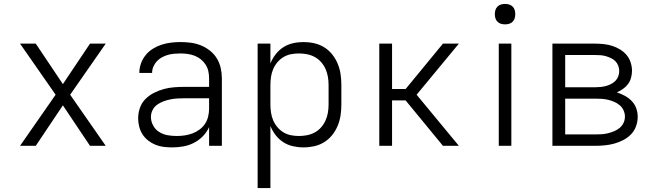

<svg xmlns="http://www.w3.org/2000/svg" viewBox="-20 -742 3340 977"><path d="M82 0 263 -260 82 -520H162L300 -314L438 -520H518L337 -260L518 0H438L300 -206L162 0Z M856 8Q835 8 813.5 5.5Q792 3 772 -5Q752 -13 734.5 -26.5Q717 -40 705.5 -58Q694 -76 688.5 -97Q683 -118 683 -140Q683 -167 692 -193Q701 -219 720 -238Q739 -257 763.5 -269.5Q788 -282 814 -289Q840 -296 867 -298Q894 -300 921 -300H1044V-344Q1044 -362 1040 -380Q1036 -398 1026 -413.5Q1016 -429 1001.5 -440.5Q987 -452 970 -458.5Q953 -465 934.5 -467.5Q916 -470 898 -470Q882 -470 865.5 -468.5Q849 -467 833.5 -462.5Q818 -458 803.5 -450Q789 -442 778 -430Q767 -418 760.5 -403Q754 -388 754 -371H689Q689 -396 697.5 -419.5Q706 -443 721.5 -462Q737 -481 758 -494Q779 -507 802 -514.5Q825 -522 849.5 -525Q874 -528 898 -528Q925 -528 951.5 -524.5Q978 -521 1002.5 -511Q1027 -501 1048 -484.5Q1069 -468 1083 -445.5Q1097 -423 1103 -396.5Q1109 -370 1109 -344V0H1044V-95Q1032 -69 1012 -48.5Q992 -28 966.5 -15Q941 -2 913 3Q885 8 856 8ZM879 -50Q900 -50 920 -53Q940 -56 959 -63Q978 -70 995 -82.5Q1012 -95 1023 -111.5Q1034 -128 1039 -148.5Q1044 -169 1044 -189V-242H921Q902 -242 884 -241Q866 -240 848 -236.5Q830 -233 812.5 -226.5Q795 -220 780 -209.5Q765 -199 756.5 -182Q748 -165 748 -147Q748 -124 759.5 -103Q771 -82 790.5 -70Q810 -58 833 -54Q856 -50 879 -50Z M1291 215V-520H1356V-419Q1366 -444 1382.5 -465.5Q1399 -487 1421.5 -501.5Q1444 -516 1470.5 -522Q1497 -528 1524 -528Q1552 -528 1579 -522Q1606 -516 1629.5 -501.5Q1653 -487 1670.5 -465Q1688 -443 1698.5 -417.5Q1709 -392 1713 -365Q1717 -338 1717 -310V-210Q1717 -182 1713 -155Q1709 -128 1698.5 -102.5Q1688 -77 1670.5 -55Q1653 -33 1629.5 -18.5Q1606 -4 1579 2Q1552 8 1524 8Q1497 8 1470.5 2Q1444 -4 1421.5 -18.5Q1399 -33 1382.5 -54.5Q1366 -76 1356 -101V215ZM1501 -50Q1522 -50 1542.5 -54Q1563 -58 1581.5 -68Q1600 -78 1614 -94Q1628 -110 1636.5 -129Q1645 -148 1648.5 -168.5Q1652 -189 1652 -210V-310Q1652 -331 1648.5 -351.5Q1645 -372 1636.5 -391Q1628 -410 1614 -426Q1600 -442 1581.5 -452Q1563 -462 1542.5 -466Q1522 -470 1501 -470Q1480 -470 1460 -466Q1440 -462 1422.5 -451.5Q1405 -441 1391.5 -425Q1378 -409 1370 -390Q1362 -371 1359 -350.5Q1356 -330 1356 -310V-210Q1356 -190 1359 -169.5Q1362 -149 1370 -130Q1378 -111 1391.5 -95Q1405 -79 1422.5 -68.5Q1440 -58 1460 -54Q1480 -50 1501 -50Z M1910 0V-520H1975V-289H2044L2234 -520H2315L2100 -260L2315 0H2234L2044 -231H1975V0Z M2518 0V-520H2582V0ZM2550 -618Q2539 -618 2529 -621Q2519 -624 2511.5 -631.5Q2504 -639 2501 -649Q2498 -659 2498 -670Q2498 -681 2501 -691Q2504 -701 2511.5 -708.5Q2519 -716 2529 -719Q2539 -722 2550 -722Q2561 -722 2571 -719Q2581 -716 2588.5 -708.5Q2596 -701 2599 -691Q2602 -681 2602 -670Q2602 -659 2599 -649Q2596 -639 2588.5 -631.5Q2581 -624 2571 -621Q2561 -618 2550 -618Z M2791 0V-520H3009Q3031 -520 3053 -517.5Q3075 -515 3095.5 -508.5Q3116 -502 3135 -490.5Q3154 -479 3168 -462.5Q3182 -446 3189 -424.5Q3196 -403 3196 -382Q3196 -364 3191 -346Q3186 -328 3175.5 -314Q3165 -300 3150 -289.5Q3135 -279 3119 -272Q3140 -265 3159.5 -254.5Q3179 -244 3194.5 -228Q3210 -212 3217.5 -191Q3225 -170 3225 -148Q3225 -123 3216.5 -99.5Q3208 -76 3191 -58.5Q3174 -41 3152 -29.5Q3130 -18 3106.5 -11.5Q3083 -5 3058.5 -2.5Q3034 0 3009 0ZM2856 -298H3009Q3023 -298 3037 -299.5Q3051 -301 3064 -304.5Q3077 -308 3089.5 -314.5Q3102 -321 3111.5 -330.5Q3121 -340 3126 -353.5Q3131 -367 3131 -380Q3131 -394 3126 -407.5Q3121 -421 3111.5 -430.5Q3102 -440 3089.5 -446Q3077 -452 3063.5 -456Q3050 -460 3036.5 -461Q3023 -462 3009 -462H2856ZM3009 -58Q3026 -58 3042 -59Q3058 -60 3074 -64Q3090 -68 3105.5 -74.5Q3121 -81 3133.5 -91.5Q3146 -102 3153 -117Q3160 -132 3160 -149Q3160 -165 3153 -180.5Q3146 -196 3133.5 -206.5Q3121 -217 3106 -223.5Q3091 -230 3075 -234Q3059 -238 3042.5 -239Q3026 -240 3009 -240H2856V-58Z"/></svg>

Font: Iosevka Aile Custom Light
Style: Regular
Weight: 300
Designer: Belleve Invis
Foundry: Belleve Invis
Version: Version 17.0.2; ttfautohint (v1.8.3)